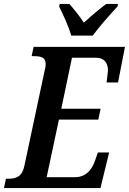

<svg xmlns="http://www.w3.org/2000/svg" viewBox="-39 -951 652 971"><path d="M321 -771H430C465 -819 520 -880 555 -918L558 -931H498C467 -908 418 -867 385 -836C366 -867 333 -907 312 -931H263L260 -918C279 -880 309 -816 321 -771ZM-19 0H469L513 -180H456L441 -137C426 -93 395 -55 341 -55H197L259 -346H458L470 -401H271L325 -659H447C490 -659 507 -630 507 -595C507 -588 501 -543 500 -534H558L593 -714H131L121 -667H132C167 -667 192 -661 192 -628C192 -620 191 -608 187 -595L84 -111C73 -58 43 -47 2 -47H-9Z"/></svg>

Font: Noto Serif Condensed SemiBold
Style: Italic
Weight: 600
Width: 3
Italic angle: -12°
Designer: Monotype Design Team
Foundry: Monotype Imaging Inc.
Version: Version 2.014